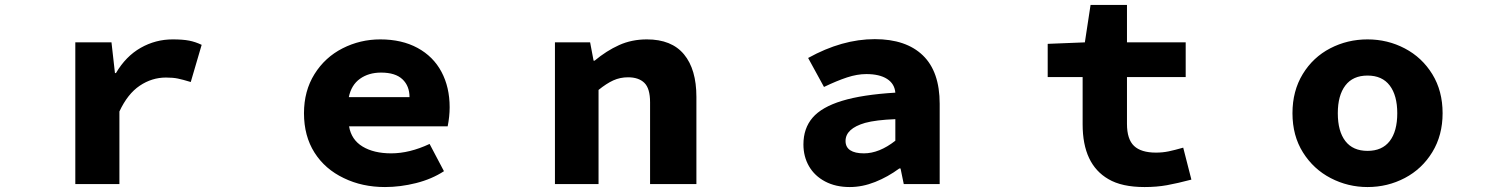

<svg xmlns="http://www.w3.org/2000/svg" viewBox="-20 -743 6040 775"><path d="M284 -572H430L444 -448H448Q488 -516 548 -550Q608 -584 677 -584Q718 -584 743.5 -579Q769 -574 794 -562L750 -412Q717 -422 697.5 -426Q678 -430 650 -430Q593 -430 544 -397Q495 -364 462 -293V0H284Z M1368 -24Q1292 -60 1249.5 -127Q1207 -194 1207 -286Q1207 -376 1249.5 -444Q1292 -512 1363 -548Q1434 -584 1515 -584Q1602 -584 1665.5 -549.5Q1729 -515 1762 -453Q1795 -391 1795 -310Q1795 -273 1787 -233H1389Q1398 -179 1443.5 -151.5Q1489 -124 1559 -124Q1633 -124 1714 -162L1772 -52Q1723 -20 1659.5 -4Q1596 12 1534 12Q1442 12 1368 -24ZM1518 -450Q1468 -450 1433 -425Q1398 -400 1388 -351H1633Q1633 -396 1604.5 -423Q1576 -450 1518 -450Z M2220 -572H2362L2376 -498H2380Q2428 -538 2479 -561Q2530 -584 2591 -584Q2691 -584 2741 -523.5Q2791 -463 2791 -352V0H2604V-330Q2604 -386 2581 -408.5Q2558 -431 2515 -431Q2483 -431 2455.5 -418.5Q2428 -406 2396 -380V0H2220Z M3223 -160Q3223 -225 3260 -268Q3297 -311 3379 -336Q3461 -361 3594 -369Q3591 -405 3560.5 -424.5Q3530 -444 3477 -444Q3440 -444 3399 -430.5Q3358 -417 3306 -392L3242 -509Q3379 -585 3511 -585Q3637 -585 3705 -519.5Q3773 -454 3773 -324V0H3628L3615 -63H3610Q3564 -29 3512.5 -8.5Q3461 12 3410 12Q3353 12 3310.5 -10.5Q3268 -33 3245.5 -72Q3223 -111 3223 -160ZM3594 -175V-262Q3516 -259 3472 -247Q3393 -224 3393 -174Q3393 -149 3412 -136.5Q3431 -124 3467 -124Q3529 -124 3594 -175Z M4454 -20Q4350 -80 4350 -241V-432H4209V-566L4359 -572L4382 -723H4529V-572H4766V-432H4529V-243Q4529 -181 4557.5 -154Q4586 -127 4646 -127Q4673 -127 4697 -132Q4721 -137 4756 -147L4789 -18Q4732 -3 4690.5 4.5Q4649 12 4600 12Q4508 12 4454 -20Z M5197 -286Q5197 -376 5238.5 -444Q5280 -512 5349.5 -548Q5419 -584 5500 -584Q5581 -584 5650.5 -547.5Q5720 -511 5761.5 -443.5Q5803 -376 5803 -286Q5803 -197 5761.5 -129Q5720 -61 5650.5 -24.5Q5581 12 5500 12Q5421 12 5351.5 -24Q5282 -60 5239.5 -127.5Q5197 -195 5197 -286ZM5620 -286Q5620 -358 5589.5 -398Q5559 -438 5500 -438Q5441 -438 5410.5 -398Q5380 -358 5380 -286Q5380 -213 5410.5 -173.5Q5441 -134 5500 -134Q5559 -134 5589.5 -173.5Q5620 -213 5620 -286Z"/></svg>

Font: Merged Yaku Han JP Black
Style: Regular
Weight: 900
Designer: Ryoko NISHIZUKA 西塚涼子 (kana, bopomofo & ideographs); Paul D. Hunt (Latin, Greek & Cyrillic); Sandoll Communications 산돌커뮤니
Foundry: Adobe
Version: Version 2.004